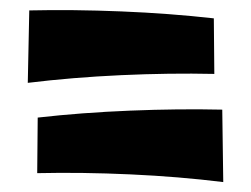

<svg xmlns="http://www.w3.org/2000/svg" viewBox="-20 -550 506 387"><path d="M430 -183Q341 -194 243 -198.5Q145 -203 55 -201L56 -313Q144 -323 242 -327Q340 -331 428 -329ZM36 -383 39 -529Q127 -531 224.5 -527Q322 -523 411 -513L412 -401Q322 -403 224 -398.5Q126 -394 36 -383Z"/></svg>

Font: Marhey Medium
Style: Regular
Weight: 500
Designer: Nur Syamsi & Bustanul Arifin
Foundry: Namelatype
Version: Version 1.000